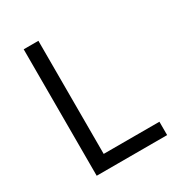

<svg xmlns="http://www.w3.org/2000/svg" viewBox="-157 -744 781 845"><g transform="rotate(-30 233.5 -321.5)"><path d="M446.3 0H88.4V-642.6H163.1V-67.9H446.3Z"/></g></svg>

Font: Khula Regular
Style: Regular
Weight: 400
Designer: Erin McLaughlin, Steve Matteson
Version: Version 1.000;PS 1.0;hotconv 1.0.72;makeotf.lib2.5.5900